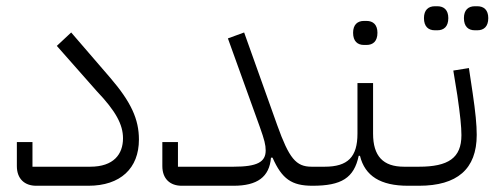

<svg xmlns="http://www.w3.org/2000/svg" viewBox="-20 -595 1592 615"><path d="M96 0H263C366 0 425 -56 425 -148C425 -213 400 -268 333 -346L208 -491L162 -448L290 -303C351 -239 374 -196 374 -152C374 -101 344 -61 269 -61H84V-140H34V-63C34 -22 59 0 96 0Z M562 0H728C804 0 843 -28 848 -90H853C883 -22 914 0 981 0L997 -16V-61H978C928 -61 906 -88 868 -194L762 -491L710 -472L812 -189C827 -147 831 -131 831 -113C831 -76 804 -61 728 -61H550V-140H500V-63C500 -22 525 0 562 0Z M1146 -451H1154C1175 -451 1189 -463 1189 -490C1189 -516 1175 -528 1154 -528H1146C1125 -528 1111 -516 1111 -490C1111 -463 1125 -451 1146 -451ZM981 0C1074 0 1114 -25 1129 -96H1133C1149 -31 1199 0 1287 0L1303 -16V-61H1274C1207 -61 1175 -95 1175 -167V-329H1125V-167C1125 -92 1094 -61 1020 -61H997L981 -45Z M1501 -498H1509C1530 -498 1544 -510 1544 -537C1544 -563 1530 -575 1509 -575H1501C1480 -575 1466 -563 1466 -537C1466 -510 1480 -498 1501 -498ZM1373 -498H1381C1402 -498 1416 -510 1416 -537C1416 -563 1402 -575 1381 -575H1373C1352 -575 1338 -563 1338 -537C1338 -510 1352 -498 1373 -498ZM1287 0H1322C1444 0 1507 -53 1507 -163C1507 -195 1503 -236 1494 -297L1482 -377L1432 -369L1445 -289C1454 -227 1458 -189 1458 -162C1458 -89 1416 -61 1322 -61H1303L1287 -45Z"/></svg>

Font: IBM Plex Arabic Light
Style: Regular
Weight: 300
Designer: Mike Abbink, Paul van der Laan, Pieter van Rosmalen, Wael Morcos, Khajak Apelian
Foundry: Bold Monday
Version: Version 1.0